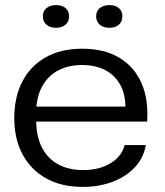

<svg xmlns="http://www.w3.org/2000/svg" viewBox="-20 -724 646 753"><path d="M304 9Q221 9 161 -24.5Q101 -58 68.5 -118.5Q36 -179 36 -260Q36 -344 68 -405Q100 -466 159.5 -499.5Q219 -533 302 -533Q389 -533 448 -497.5Q507 -462 535 -398Q563 -334 557 -247H122Q123 -185 146 -142.5Q169 -100 210 -78.5Q251 -57 306 -57Q369 -57 413 -83.5Q457 -110 469 -155H552Q543 -104 508.5 -67.5Q474 -31 421.5 -11Q369 9 304 9ZM122 -295 115 -306H480L472 -295Q473 -353 451.5 -391.5Q430 -430 392 -449.5Q354 -469 302 -469Q249 -469 209.5 -448.5Q170 -428 147.5 -389Q125 -350 122 -295ZM409 -615Q385 -615 371 -627.5Q357 -640 357 -660Q357 -681 371.5 -692.5Q386 -704 409 -704Q433 -704 446.5 -692Q460 -680 460 -660Q460 -639 446 -627Q432 -615 409 -615ZM200 -615Q176 -615 162 -627.5Q148 -640 148 -660Q148 -681 162.5 -692.5Q177 -704 200 -704Q224 -704 237.5 -692Q251 -680 251 -660Q251 -639 236.5 -627Q222 -615 200 -615Z"/></svg>

Font: Mona Sans SemiExpanded
Style: Regular
Weight: 400
Width: 6
Designer: Deni Anggara
Foundry: GitHub
Version: Version 2.000